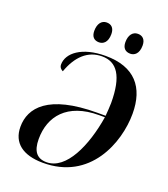

<svg xmlns="http://www.w3.org/2000/svg" viewBox="-164 -1035 1017 1160"><g transform="rotate(20 345.0 -454.5)"><path d="M518 -790C544 -790 572 -808 572 -862C572 -901 551 -919 522 -919C488 -919 467 -891 467 -846C467 -808 487 -790 518 -790ZM317 -790C343 -790 371 -808 371 -862C371 -901 351 -919 321 -919C288 -919 267 -891 267 -846C267 -808 286 -790 317 -790ZM246 10C551 12 656 -267 656 -454C656 -623 572 -727 384 -727C232 -727 148 -660 148 -586C148 -567 161 -556 172 -551C209 -655 273 -717 365 -717C460 -717 512 -645 512 -471C512 -450 509 -411 507 -387H454C138 -387 46 -271 46 -149C46 -45 119 9 246 10ZM267 -1C206 -1 175 -37 175 -117C175 -262 263 -377 469 -377H506C475 -184 393 -1 267 -1Z"/></g></svg>

Font: Noto Serif Display SemiBold
Style: Italic
Weight: 600
Italic angle: -12°
Designer: Monotype Design Team
Foundry: Monotype Imaging Inc.
Version: Version 2.009